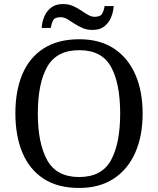

<svg xmlns="http://www.w3.org/2000/svg" viewBox="-20 -919 782 949"><path d="M371 10Q265 10 195 -36Q125 -82 90.5 -165Q56 -248 56 -359Q56 -470 90.5 -552Q125 -634 195.5 -679.5Q266 -725 372 -725Q473 -725 542.5 -679.5Q612 -634 648.5 -551.5Q685 -469 685 -358Q685 -247 648.5 -164.5Q612 -82 542 -36Q472 10 371 10ZM371 -44Q483 -44 528.5 -127Q574 -210 574 -358Q574 -507 528.5 -589Q483 -671 372 -671Q260 -671 213.5 -589Q167 -507 167 -358Q167 -210 213.5 -127Q260 -44 371 -44ZM437 -771Q410 -771 388 -780.5Q366 -790 347.5 -802.5Q329 -815 312.5 -824.5Q296 -834 280 -834Q250 -834 242 -817.5Q234 -801 231 -781H186Q188 -812 199.5 -838.5Q211 -865 233.5 -882Q256 -899 292 -899Q319 -899 340.5 -889.5Q362 -880 380.5 -867.5Q399 -855 415.5 -845.5Q432 -836 448 -836Q477 -836 485.5 -852.5Q494 -869 497 -889H542Q540 -859 528.5 -832Q517 -805 495 -788Q473 -771 437 -771Z"/></svg>

Font: Noto Serif Grantha
Style: Regular
Weight: 400
Designer: Monotype Design Team
Foundry: Monotype Imaging Inc.
Version: Version 2.004; ttfautohint (v1.8.4.7-5d5b)